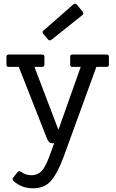

<svg xmlns="http://www.w3.org/2000/svg" viewBox="-20 -788 630 1042"><path d="M261 -11Q245 -11 235 -36L82 -425H27Q15 -425 15 -437V-480Q15 -492 27 -492H208Q221 -492 221 -480V-437Q221 -425 208 -425H167L296 -86H298L418 -425H373Q361 -425 361 -437V-480Q361 -492 373 -492H559Q571 -492 571 -480V-437Q571 -425 559 -425H503L325 64Q292 153 256.5 193.5Q221 234 159.5 234Q98 234 54 195Q44 185 51 177L76 145Q85 138 94 144Q118 163 151 163Q184 163 205.5 140.5Q227 118 247 63L274 -11ZM259 -572Q254 -569 249 -569Q244 -569 240 -575L215 -604Q211 -609 211 -614Q211 -619 217 -623L378 -764Q382 -768 387 -768Q392 -768 397 -763L428 -725Q432 -720 432 -715.5Q432 -711 427 -706Z"/></svg>

Font: Sanchez
Style: Regular
Weight: 400
Designer: Daniel Hernández
Foundry: LatinoType
Version: Version 1.001